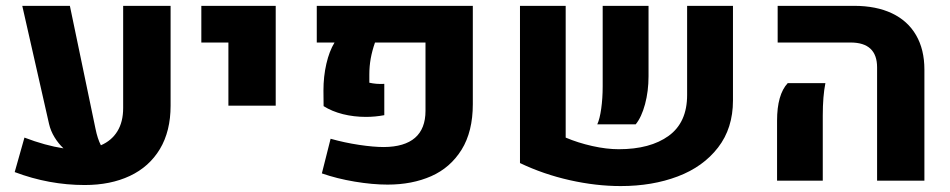

<svg xmlns="http://www.w3.org/2000/svg" viewBox="-20 -606 3185 644"><path d="M552.2 -586.4V-251.5Q552.2 -166 516.4 -106.2Q480.5 -46.4 415.5 -15.9Q350.6 14.6 264.2 14.6Q144.5 14.6 29.3 -28.8L62 -144.5Q132.3 -117.7 192.9 -108.4Q175.8 -124.5 162.8 -145.8Q149.9 -167 144.5 -190.4L54.7 -586.4H214.4L300.3 -174.3Q307.1 -140.6 318.4 -118.7Q354.5 -134.3 373.8 -165.8Q393.1 -197.3 393.1 -243.7V-586.4Z M746.1 -463.4H655.3V-586.4H904.8V-251.5H746.1Z M1059.6 -24.4 1088.9 -140.6Q1135.7 -127.4 1184.3 -120.1Q1232.9 -112.8 1267.6 -112.8Q1336.9 -113.3 1372.1 -143.8Q1407.2 -174.3 1407.2 -234.4V-463.4H1237.8Q1228 -435.1 1223.4 -409.4Q1218.8 -383.8 1218.8 -355.5V-328.6Q1242.2 -323.2 1269 -324.7V-219.7Q1238.3 -213.9 1207.5 -213.9Q1167 -213.9 1130.1 -223.1Q1093.3 -232.4 1065.4 -250L1064.9 -302.2Q1064.9 -349.6 1074.7 -392.1Q1084.5 -434.6 1102.1 -463.4H1042.5V-586.4H1565.9V-256.8Q1565.9 -164.6 1528.3 -104Q1490.7 -43.5 1426.5 -15.1Q1362.3 13.2 1280.3 13.2Q1229.5 13.2 1169.7 3.2Q1109.9 -6.8 1059.6 -24.4Z M1877.4 -144.5Q1918.5 -127 1966.6 -116.2Q2014.6 -105.5 2055.2 -105.5Q2161.1 -105.5 2222.9 -150.4Q2284.7 -195.3 2284.7 -287.1V-586.4H2438.5V-269Q2438.5 -175.8 2388.4 -111.1Q2338.4 -46.4 2253.2 -14.2Q2168 18.1 2062 18.1Q1979 18.1 1890.9 -1.7Q1802.7 -21.5 1724.1 -59.1V-586.4H1877.4ZM2001.5 -316.4V-586.4H2155.3V-350.1Q2155.3 -300.3 2143.6 -256.6Q2131.8 -212.9 2112.3 -189H1983.4Q1991.7 -207 1996.6 -241.7Q2001.5 -276.4 2001.5 -316.4Z M2921.9 -379.9Q2921.9 -463.4 2833 -463.4H2588.4V-586.4H2844.7Q2918.9 -586.4 2971.9 -561.3Q3024.9 -536.1 3052.7 -488Q3080.6 -439.9 3080.6 -372.6V0H2921.9ZM2586.4 -201.2Q2586.4 -288.6 2622.1 -327.1H2748.5Q2739.7 -283.2 2739.7 -218.3V0H2586.4Z"/></svg>

Font: Heebo ExtraBold
Style: Regular
Weight: 800
Designer: Oded Ezer
Foundry: Meir Sadan
Version: Version 2.001; ttfautohint (v1.5.14-ce02) -l 8 -r 50 -G 200 